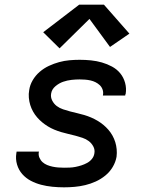

<svg xmlns="http://www.w3.org/2000/svg" viewBox="-20 -794 640 822"><path d="M254 8Q229 8 204 5.5Q179 3 156 -3Q133 -9 112 -20Q91 -31 75.5 -48.5Q60 -66 53 -89.5Q46 -113 50 -138Q50 -139 50.5 -141Q51 -143 51 -145H147Q147 -144 146.5 -143.5Q146 -143 146 -142Q144 -130 149 -118.5Q154 -107 162.5 -99.5Q171 -92 182 -87.5Q193 -83 205 -80.5Q217 -78 229 -77Q241 -76 254 -76Q266 -76 278.5 -76.5Q291 -77 303.5 -79.5Q316 -82 328.5 -86Q341 -90 353 -96.5Q365 -103 373.5 -113.5Q382 -124 384 -137Q387 -153 379.5 -167Q372 -181 360 -190Q348 -199 333 -204Q318 -209 303 -213Q288 -217 272.5 -220.5Q257 -224 242 -228.5Q227 -233 212.5 -239Q198 -245 185 -253Q172 -261 160.5 -270.5Q149 -280 139 -291.5Q129 -303 121.5 -316.5Q114 -330 109.5 -344.5Q105 -359 103.5 -375.5Q102 -392 105 -408Q108 -430 120 -450.5Q132 -471 150 -486.5Q168 -502 189.5 -512Q211 -522 233 -528Q255 -534 277 -536Q299 -538 321 -538Q346 -538 370 -535.5Q394 -533 416.5 -526.5Q439 -520 459.5 -509Q480 -498 494.5 -480.5Q509 -463 515.5 -439.5Q522 -416 518 -392Q517 -391 516.5 -389Q516 -387 516 -385H420Q421 -386 421 -386.5Q421 -387 421 -388Q423 -400 419 -411Q415 -422 407 -429.5Q399 -437 389 -442Q379 -447 368 -449.5Q357 -452 345 -453Q333 -454 321 -454Q304 -454 286 -452Q268 -450 250.5 -444Q233 -438 217.5 -425Q202 -412 199 -394Q196 -378 203.5 -363.5Q211 -349 223 -340Q235 -331 250 -326Q265 -321 280 -317Q295 -313 310.5 -309.5Q326 -306 341 -301.5Q356 -297 370 -291Q384 -285 397.5 -277Q411 -269 422.5 -259.5Q434 -250 444 -238.5Q454 -227 461.5 -213.5Q469 -200 473.5 -185.5Q478 -171 479.5 -155Q481 -139 479 -123Q475 -100 462.5 -79Q450 -58 431 -42.5Q412 -27 390 -17Q368 -7 345 -1.5Q322 4 299 6Q276 8 254 8ZM235 -587 165 -656 319 -774H425L534 -650L451 -593L363 -713Z"/></svg>

Font: Iosevka Curly MdExObl
Style: Regular
Weight: 500
Width: 7
Italic angle: -9°
Monospace: yes
Designer: Belleve Invis
Foundry: Belleve Invis
Version: Version 11.1.0; ttfautohint (v1.8.3)